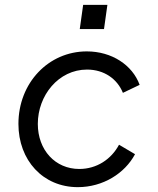

<svg xmlns="http://www.w3.org/2000/svg" viewBox="-20 -760 652 792"><path d="M409 -640 423 -740H323L309 -640ZM301 12C405 12 495 -45 537 -124L471 -163C439 -103 379 -63 307 -63C208 -63 136 -141 136 -249C136 -366 221 -473 339 -473C410 -473 464 -434 487 -377L556 -410C526 -492 441 -548 338 -548C180 -548 56 -418 56 -249C56 -99 157 12 301 12Z"/></svg>

Font: Plus Jakarta Sans
Style: Italic
Weight: 400
Italic angle: -8°
Designer: Gumpita Rahayu
Foundry: Tokotype
Version: Version 2.071;gftools[0.9.30]